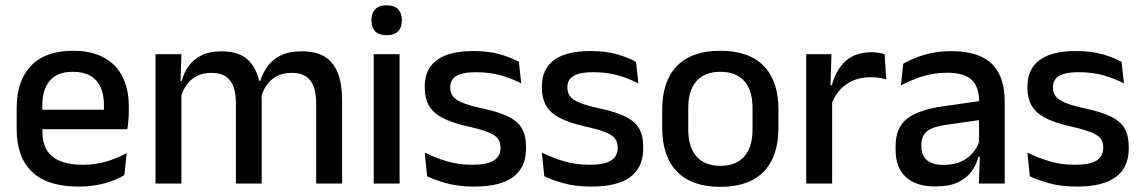

<svg xmlns="http://www.w3.org/2000/svg" viewBox="-20 -694 4318 726"><path d="M276.5 11.5Q159.5 11.5 101.2 -44.2Q43 -100 43 -205V-285Q43 -388.5 97.2 -445.2Q151.5 -502 255.5 -502Q326 -502 373 -476.2Q420 -450.5 443.5 -403.5Q467 -356.5 467 -292V-273.5Q467 -256.5 465.5 -239Q464 -221.5 461.5 -205.5H371.5Q372.5 -231.5 372.8 -254.5Q373 -277.5 373 -296.5Q373 -337 360 -365Q347 -393 321 -407.8Q295 -422.5 255.5 -422.5Q197 -422.5 168.5 -389.2Q140 -356 140 -294.5V-248.5L140.5 -237V-193.5Q140.5 -166 148.8 -143.5Q157 -121 175.2 -104.8Q193.5 -88.5 222.5 -79.8Q251.5 -71 293 -71Q340 -71 381.2 -83Q422.5 -95 459 -115L450 -31.5Q417 -12 373.2 -0.2Q329.5 11.5 276.5 11.5ZM95 -205.5V-279H441.5V-205.5Z M1175.5 0V-304.5Q1175.5 -339 1166.8 -364.8Q1158 -390.5 1137.8 -404.5Q1117.5 -418.5 1083 -418.5Q1050 -418.5 1026 -405.5Q1002 -392.5 987.2 -370.5Q972.5 -348.5 966 -320.5L953 -388.5H964.5Q973.5 -418 992 -443.5Q1010.5 -469 1042 -484.5Q1073.5 -500 1121.5 -500Q1175.5 -500 1209 -478.8Q1242.5 -457.5 1258 -416.2Q1273.5 -375 1273.5 -315.5V0ZM568 0V-489H666L662 -374.5L666 -368.5V0ZM872 0V-304.5Q872 -339 863.2 -364.8Q854.5 -390.5 834.2 -404.5Q814 -418.5 779.5 -418.5Q746.5 -418.5 722.5 -405.5Q698.5 -392.5 683.8 -370.5Q669 -348.5 662.5 -320.5L646.5 -388.5H667.5Q675.5 -419.5 693.8 -444.8Q712 -470 742.5 -485Q773 -500 817.5 -500Q885.5 -500 920.5 -465Q955.5 -430 964.5 -363Q967 -353.5 968.2 -341.5Q969.5 -329.5 969.5 -318V0Z M1393 0V-489H1491V0ZM1442 -561Q1413 -561 1398.8 -575.8Q1384.5 -590.5 1384.5 -616.5V-618.5Q1384.5 -644.5 1398.8 -659.2Q1413 -674 1442 -674Q1471 -674 1485.2 -659.2Q1499.5 -644.5 1499.5 -618.5V-616.5Q1499.5 -590 1485.2 -575.5Q1471 -561 1442 -561Z M1773 11.5Q1714 11.5 1669.5 -0.8Q1625 -13 1595 -27.5L1586 -117Q1623 -98.5 1667.5 -84.8Q1712 -71 1767.5 -71Q1821 -71 1846.8 -86.8Q1872.5 -102.5 1872.5 -133.5V-137.5Q1872.5 -157.5 1862 -170.8Q1851.5 -184 1824.8 -194.5Q1798 -205 1749 -216Q1687.5 -230 1652 -249Q1616.5 -268 1601.2 -295.8Q1586 -323.5 1586 -362.5V-367Q1586 -433 1632 -467Q1678 -501 1770 -501Q1828 -501 1871 -488.5Q1914 -476 1942 -460L1951 -378.5Q1917.5 -396.5 1874.8 -408.8Q1832 -421 1780 -421Q1744.5 -421 1723 -414.2Q1701.5 -407.5 1692 -395.2Q1682.5 -383 1682.5 -366V-362.5Q1682.5 -344 1692.5 -330.2Q1702.5 -316.5 1728.2 -305.8Q1754 -295 1800 -285Q1862 -272 1899 -254.5Q1936 -237 1952.5 -209.8Q1969 -182.5 1969 -139.5V-132Q1969 -60.5 1920 -24.5Q1871 11.5 1773 11.5Z M2216 11.5Q2157 11.5 2112.5 -0.8Q2068 -13 2038 -27.5L2029 -117Q2066 -98.5 2110.5 -84.8Q2155 -71 2210.5 -71Q2264 -71 2289.8 -86.8Q2315.5 -102.5 2315.5 -133.5V-137.5Q2315.5 -157.5 2305 -170.8Q2294.5 -184 2267.8 -194.5Q2241 -205 2192 -216Q2130.5 -230 2095 -249Q2059.5 -268 2044.2 -295.8Q2029 -323.5 2029 -362.5V-367Q2029 -433 2075 -467Q2121 -501 2213 -501Q2271 -501 2314 -488.5Q2357 -476 2385 -460L2394 -378.5Q2360.5 -396.5 2317.8 -408.8Q2275 -421 2223 -421Q2187.5 -421 2166 -414.2Q2144.5 -407.5 2135 -395.2Q2125.5 -383 2125.5 -366V-362.5Q2125.5 -344 2135.5 -330.2Q2145.5 -316.5 2171.2 -305.8Q2197 -295 2243 -285Q2305 -272 2342 -254.5Q2379 -237 2395.5 -209.8Q2412 -182.5 2412 -139.5V-132Q2412 -60.5 2363 -24.5Q2314 11.5 2216 11.5Z M2704 12.5Q2596 12.5 2540 -45Q2484 -102.5 2484 -210.5V-280Q2484 -387.5 2540 -444.8Q2596 -502 2704 -502Q2812 -502 2867.8 -444.8Q2923.5 -387.5 2923.5 -280V-210.5Q2923.5 -102.5 2867.8 -45Q2812 12.5 2704 12.5ZM2704 -67Q2763.5 -67 2794.5 -102.5Q2825.5 -138 2825.5 -204.5V-286Q2825.5 -352 2794.5 -387.2Q2763.5 -422.5 2704 -422.5Q2644.5 -422.5 2613.5 -387.2Q2582.5 -352 2582.5 -286V-204.5Q2582.5 -138 2613.5 -102.5Q2644.5 -67 2704 -67Z M3122.5 -295.5 3101.5 -372H3125.5Q3141 -430 3177.5 -463.2Q3214 -496.5 3277 -496.5Q3292 -496.5 3303.8 -494.2Q3315.5 -492 3325 -489L3331 -393.5Q3319 -397.5 3304 -399.8Q3289 -402 3271.5 -402Q3218 -402 3179 -374.5Q3140 -347 3122.5 -295.5ZM3028.5 0V-489H3124L3119.5 -346.5L3126.5 -339.5V0Z M3681.5 0 3685.5 -116 3682 -131V-285L3682.5 -309.5Q3682.5 -366 3653.8 -392.5Q3625 -419 3561.5 -419Q3510 -419 3466 -404.5Q3422 -390 3386.5 -371L3395.5 -453Q3415.5 -464.5 3442.5 -475.5Q3469.5 -486.5 3503.5 -493.5Q3537.5 -500.5 3578 -500.5Q3633.5 -500.5 3672 -487.2Q3710.5 -474 3734 -449Q3757.5 -424 3768.2 -389Q3779 -354 3779 -311V0ZM3516 11Q3443.5 11 3405 -24.8Q3366.5 -60.5 3366.5 -126.5V-141.5Q3366.5 -211.5 3409.8 -245.2Q3453 -279 3546 -292L3693 -313L3698.5 -242L3557.5 -222Q3507 -215 3485.5 -197.8Q3464 -180.5 3464 -147V-140Q3464 -106.5 3484.8 -88.5Q3505.5 -70.5 3548 -70.5Q3587 -70.5 3615 -83.5Q3643 -96.5 3660.5 -118.2Q3678 -140 3684.5 -166.5L3698 -101H3680Q3672 -71 3653.5 -45.5Q3635 -20 3601.8 -4.5Q3568.5 11 3516 11Z M4052 11.5Q3993 11.5 3948.5 -0.8Q3904 -13 3874 -27.5L3865 -117Q3902 -98.5 3946.5 -84.8Q3991 -71 4046.5 -71Q4100 -71 4125.8 -86.8Q4151.5 -102.5 4151.5 -133.5V-137.5Q4151.5 -157.5 4141 -170.8Q4130.5 -184 4103.8 -194.5Q4077 -205 4028 -216Q3966.5 -230 3931 -249Q3895.5 -268 3880.2 -295.8Q3865 -323.5 3865 -362.5V-367Q3865 -433 3911 -467Q3957 -501 4049 -501Q4107 -501 4150 -488.5Q4193 -476 4221 -460L4230 -378.5Q4196.5 -396.5 4153.8 -408.8Q4111 -421 4059 -421Q4023.5 -421 4002 -414.2Q3980.5 -407.5 3971 -395.2Q3961.5 -383 3961.5 -366V-362.5Q3961.5 -344 3971.5 -330.2Q3981.5 -316.5 4007.2 -305.8Q4033 -295 4079 -285Q4141 -272 4178 -254.5Q4215 -237 4231.5 -209.8Q4248 -182.5 4248 -139.5V-132Q4248 -60.5 4199 -24.5Q4150 11.5 4052 11.5Z"/></svg>

Font: Anek Telugu Medium
Style: Regular
Weight: 500
Designer: Omkar Bhoir (Telugu), Yesha Goshar (Latin)
Foundry: Ek Type
Version: Version 1.003